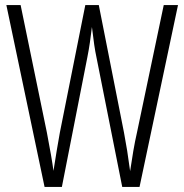

<svg xmlns="http://www.w3.org/2000/svg" viewBox="-20 -734 723 754"><path d="M679 -714 528 0H460L359 -508Q354 -531 350 -558.5Q346 -586 341 -628Q337 -595 333 -567Q329 -539 323 -509L223 0H155L5 -714H61L164 -214Q184 -110 190 -63Q196 -102 203 -144Q210 -186 215 -213L315 -714H368L467 -213Q474 -176 479.5 -141.5Q485 -107 491 -62Q497 -103 503.5 -141Q510 -179 518 -214L623 -714Z"/></svg>

Font: Noto Sans Khmer ExtraCondensed Light
Style: Regular
Weight: 300
Width: 2
Designer: Danh Hong and the Monotype Design Team
Foundry: Monotype Imaging Inc.
Version: Version 2.004; ttfautohint (v1.8.4.7-5d5b)